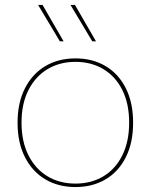

<svg xmlns="http://www.w3.org/2000/svg" viewBox="-20 -746 609 776"><path d="M285 -510Q354 -510 406.5 -479Q459 -448 488.5 -389.5Q518 -331 518 -250Q518 -169 488.5 -110.5Q459 -52 406.5 -21Q354 10 285 10Q216 10 163.5 -21Q111 -52 81 -110.5Q51 -169 51 -250Q51 -331 81 -389.5Q111 -448 163.5 -479Q216 -510 285 -510ZM285 -496Q221 -496 172 -466.5Q123 -437 95 -382Q67 -327 67 -250Q67 -174 95 -118.5Q123 -63 172 -33.5Q221 -4 285 -4Q349 -4 398 -33.5Q447 -63 474.5 -118.5Q502 -174 502 -250Q502 -327 474.5 -382Q447 -437 398 -466.5Q349 -496 285 -496ZM237 -579H222L134 -726H152ZM368 -579H353L265 -726H283Z"/></svg>

Font: Work Sans Thin
Style: Regular
Weight: 250
Designer: Wei Huang
Foundry: Wei Huang
Version: Version 2.012